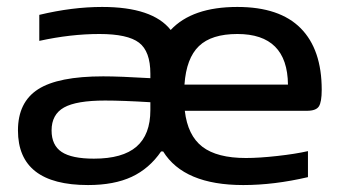

<svg xmlns="http://www.w3.org/2000/svg" viewBox="-20 -529 990 558"><path d="M276.9 -508.8Q423.3 -508.8 476.1 -441.9Q538.6 -508.8 669.9 -508.8Q792.5 -508.8 853.8 -447Q915 -385.3 915 -268.1Q915 -232.4 906.7 -219.7Q898.4 -207 872.1 -207H517.1Q525.4 -135.3 568.1 -102.5Q610.8 -69.8 694.8 -69.8Q733.4 -69.8 785.9 -75.7Q838.4 -81.5 875 -89.8V-14.2Q776.4 8.8 687 8.8Q514.6 8.8 454.1 -88.9H448.2Q414.1 -39.1 362.8 -15.1Q311.5 8.8 235.8 8.8Q32.2 8.8 32.2 -149.9Q32.2 -231.9 90.6 -269.5Q148.9 -307.1 279.8 -307.1Q327.6 -307.1 417 -301.8V-314.9Q417 -379.9 384 -405Q351.1 -430.2 269 -430.2Q185.5 -430.2 94.2 -410.2V-485.8Q189.9 -508.8 276.9 -508.8ZM129.9 -149.9Q129.9 -106.9 159.2 -87.4Q188.5 -67.9 252.9 -67.9Q336.4 -67.9 376.7 -102.8Q417 -137.7 417 -209V-231.9Q337.4 -236.8 285.2 -236.8Q202.1 -236.8 166 -216.6Q129.9 -196.3 129.9 -149.9ZM516.1 -283.2H816.9Q815.4 -430.2 669.9 -430.2Q594.7 -430.2 558.1 -395Q521.5 -359.9 516.1 -283.2Z"/></svg>

Font: LT Wave
Style: Regular
Weight: 400
Designer: Daniel Lyons
Version: Version 2.5 (Glyphs App)